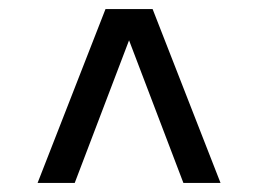

<svg xmlns="http://www.w3.org/2000/svg" viewBox="-20 -524 570 424"><path d="M385 -120 265 -435 145 -120H63L213 -504H317L467 -120Z"/></svg>

Font: Changa
Style: Regular
Weight: 400
Designer: Eduardo Rodriguez Tunni
Foundry: Eduardo Rodriguez Tunni
Version: Version 2.002; ttfautohint (v1.5.10-5e6f)